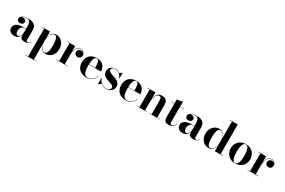

<svg xmlns="http://www.w3.org/2000/svg" viewBox="156 -2329 6163 4159"><g transform="rotate(30 3238.0 -250.0)"><path d="M444 10Q412 10 386.2 1.5Q360.5 -7 345.5 -26.5Q330.5 -46 330.5 -78V-304.5Q330.5 -340.5 324 -376Q317.5 -411.5 297.2 -435Q277 -458.5 237 -458.5Q213.5 -458.5 186.8 -453Q160 -447.5 136.2 -435.8Q112.5 -424 97.5 -405.5Q82.5 -387 82.5 -361H74.5Q74.5 -392.5 98 -411.8Q121.5 -431 153 -431Q185.5 -431 210.2 -413.5Q235 -396 235 -363Q235 -327.5 209.8 -309.2Q184.5 -291 153 -291Q118.5 -291 96 -309.8Q73.5 -328.5 73.5 -361Q73.5 -389 89.8 -409.2Q106 -429.5 133.2 -442.5Q160.5 -455.5 194 -461.8Q227.5 -468 261.5 -468Q338 -468 383.8 -446.8Q429.5 -425.5 449.8 -388.5Q470 -351.5 470 -304.5V-51.5Q470 -35 478 -23.5Q486 -12 505 -12Q519 -12 539.2 -24.5Q559.5 -37 572.5 -63.5L577 -59Q562.5 -26 527 -8Q491.5 10 444 10ZM181 10Q116 10 77.2 -23.2Q38.5 -56.5 38.5 -113.5Q38.5 -180.5 96 -217Q153.5 -253.5 260 -253.5H377V-247H294Q256 -247 233.2 -227.2Q210.5 -207.5 200.2 -179.5Q190 -151.5 190 -126.5Q190 -103 195.5 -81.5Q201 -60 213.8 -46.5Q226.5 -33 247 -33Q269 -33 288 -48.8Q307 -64.5 318.8 -97.2Q330.5 -130 330.5 -181H336Q336 -121.5 318.2 -78.8Q300.5 -36 266.2 -13Q232 10 181 10Z M602 250V242.5H668V-452.5H602V-460H808V-291.5Q818.5 -376.5 858.8 -422.8Q899 -469 964.5 -469Q1019 -469 1067.2 -440.5Q1115.5 -412 1145.5 -358.5Q1175.5 -305 1175.5 -230Q1175.5 -155 1145.5 -101.2Q1115.5 -47.5 1067.2 -18.8Q1019 10 964.5 10Q899 10 858.8 -36.8Q818.5 -83.5 808 -168.5V242.5H873.5V250ZM933 -8Q962 -8 980.2 -33.5Q998.5 -59 1007.2 -108.8Q1016 -158.5 1016 -230Q1016 -301.5 1007.2 -351Q998.5 -400.5 980.2 -425.8Q962 -451 933 -451Q902 -451 873.2 -426.5Q844.5 -402 826.2 -353Q808 -304 808 -230Q808 -156 826.2 -106.8Q844.5 -57.5 873.2 -32.8Q902 -8 933 -8Z M1435 -218Q1435 -269.5 1442 -314.8Q1449 -360 1465.2 -395Q1481.5 -430 1508.8 -450Q1536 -470 1576.5 -470Q1611 -470 1634.8 -454.8Q1658.5 -439.5 1671.2 -415.5Q1684 -391.5 1684 -365Q1684 -330 1661.2 -304.5Q1638.5 -279 1601 -279Q1563.5 -279 1540.2 -302Q1517 -325 1517 -356.5Q1517 -393.5 1540.8 -416.8Q1564.5 -440 1600 -440Q1624 -440 1642.8 -429.2Q1661.5 -418.5 1672.2 -401.5Q1683 -384.5 1683 -365H1676Q1676 -389.5 1664 -411.8Q1652 -434 1629.8 -448Q1607.5 -462 1576 -462Q1538.5 -462 1512.2 -442.8Q1486 -423.5 1470.2 -389.8Q1454.5 -356 1447.2 -312Q1440 -268 1440 -218ZM1440 -460V-7.5H1515V0H1234.5V-7.5H1300.5V-452.5H1234.5V-460Z M1983.5 10Q1913 10 1857.8 -17.8Q1802.5 -45.5 1770.8 -99Q1739 -152.5 1739 -230Q1739 -307.5 1769.8 -361Q1800.5 -414.5 1855 -442.2Q1909.5 -470 1980 -470Q2054 -470 2102.2 -440.2Q2150.5 -410.5 2174.2 -362.5Q2198 -314.5 2198 -260H1806V-267.5H2049.5Q2049.5 -299.5 2047.2 -333.5Q2045 -367.5 2038.2 -397Q2031.5 -426.5 2017.5 -444.5Q2003.5 -462.5 1980 -462.5Q1954.5 -462.5 1937.5 -444Q1920.5 -425.5 1911 -394Q1901.5 -362.5 1897.5 -322.8Q1893.5 -283 1893.5 -240Q1893.5 -191.5 1898.2 -148.5Q1903 -105.5 1915.5 -72.8Q1928 -40 1950.2 -21Q1972.5 -2 2007.5 -2Q2077 -2 2125.2 -41.5Q2173.5 -81 2192 -141H2200Q2180.5 -76.5 2127.2 -33.2Q2074 10 1983.5 10Z M2276.5 10V-146H2284.5Q2297.5 -101 2324 -67.8Q2350.5 -34.5 2387.8 -16.2Q2425 2 2469.5 2Q2501 2 2525.5 -6.8Q2550 -15.5 2564 -32.5Q2578 -49.5 2578 -74Q2578 -101.5 2557 -117.5Q2536 -133.5 2502.8 -144.8Q2469.5 -156 2432.2 -168Q2395 -180 2362 -198.2Q2329 -216.5 2308 -246.8Q2287 -277 2287 -325.5Q2287 -365 2305.8 -397.5Q2324.5 -430 2359.2 -449.5Q2394 -469 2441.5 -469Q2476.5 -469 2505 -457.8Q2533.5 -446.5 2555 -428L2613 -470H2619.5V-330H2612Q2599 -364.5 2576 -394.2Q2553 -424 2519.8 -442.5Q2486.5 -461 2442 -461Q2415 -461 2395 -452.8Q2375 -444.5 2364 -430.2Q2353 -416 2353 -397Q2353 -370.5 2374.8 -354.2Q2396.5 -338 2430.8 -326.2Q2465 -314.5 2503.2 -302Q2541.5 -289.5 2575.8 -270.8Q2610 -252 2631.8 -222.5Q2653.5 -193 2653.5 -146.5Q2653.5 -94.5 2627.8 -59.8Q2602 -25 2560.8 -7.5Q2519.5 10 2473.5 10Q2434.5 10 2401.5 -2.5Q2368.5 -15 2342.5 -38L2283.5 10Z M2968 10Q2897.5 10 2842.2 -17.8Q2787 -45.5 2755.2 -99Q2723.5 -152.5 2723.5 -230Q2723.5 -307.5 2754.2 -361Q2785 -414.5 2839.5 -442.2Q2894 -470 2964.5 -470Q3038.5 -470 3086.8 -440.2Q3135 -410.5 3158.8 -362.5Q3182.5 -314.5 3182.5 -260H2790.5V-267.5H3034Q3034 -299.5 3031.8 -333.5Q3029.5 -367.5 3022.8 -397Q3016 -426.5 3002 -444.5Q2988 -462.5 2964.5 -462.5Q2939 -462.5 2922 -444Q2905 -425.5 2895.5 -394Q2886 -362.5 2882 -322.8Q2878 -283 2878 -240Q2878 -191.5 2882.8 -148.5Q2887.5 -105.5 2900 -72.8Q2912.5 -40 2934.8 -21Q2957 -2 2992 -2Q3061.5 -2 3109.8 -41.5Q3158 -81 3176.5 -141H3184.5Q3165 -76.5 3111.8 -33.2Q3058.5 10 2968 10Z M3446 -460V-7.5H3497V0H3240.5V-7.5H3306.5V-452.5H3240.5V-460ZM3751 -319V-7.5H3817V0H3561V-7.5H3611.5V-314.5Q3611.5 -356.5 3608 -384Q3604.5 -411.5 3594.2 -424.8Q3584 -438 3563 -438Q3528.5 -438 3505.8 -417.5Q3483 -397 3470 -364.5Q3457 -332 3451.5 -294.5Q3446 -257 3446 -223L3440 -221Q3440 -257.5 3446 -300.5Q3452 -343.5 3469.2 -382Q3486.5 -420.5 3520.2 -445.2Q3554 -470 3609.5 -470Q3665.5 -470 3696.2 -450.5Q3727 -431 3739 -396.8Q3751 -362.5 3751 -319Z M4039.5 7Q3991 7 3966 -9.2Q3941 -25.5 3931.8 -53.2Q3922.5 -81 3922.5 -116V-560Q3956.5 -560 3996.5 -567.8Q4036.5 -575.5 4062.5 -590V-88Q4062.5 -50.5 4071.5 -35Q4080.5 -19.5 4101 -19.5Q4124.5 -19.5 4150.8 -41.5Q4177 -63.5 4193 -102L4200 -99Q4181.5 -52.5 4141.2 -22.8Q4101 7 4039.5 7ZM3850.5 -452.5V-460H4169.5V-452.5Z M4656.5 10Q4624.5 10 4598.8 1.5Q4573 -7 4558 -26.5Q4543 -46 4543 -78V-304.5Q4543 -340.5 4536.5 -376Q4530 -411.5 4509.8 -435Q4489.5 -458.5 4449.5 -458.5Q4426 -458.5 4399.2 -453Q4372.5 -447.5 4348.8 -435.8Q4325 -424 4310 -405.5Q4295 -387 4295 -361H4287Q4287 -392.5 4310.5 -411.8Q4334 -431 4365.5 -431Q4398 -431 4422.8 -413.5Q4447.5 -396 4447.5 -363Q4447.5 -327.5 4422.2 -309.2Q4397 -291 4365.5 -291Q4331 -291 4308.5 -309.8Q4286 -328.5 4286 -361Q4286 -389 4302.2 -409.2Q4318.5 -429.5 4345.8 -442.5Q4373 -455.5 4406.5 -461.8Q4440 -468 4474 -468Q4550.5 -468 4596.2 -446.8Q4642 -425.5 4662.2 -388.5Q4682.5 -351.5 4682.5 -304.5V-51.5Q4682.5 -35 4690.5 -23.5Q4698.5 -12 4717.5 -12Q4731.5 -12 4751.8 -24.5Q4772 -37 4785 -63.5L4789.5 -59Q4775 -26 4739.5 -8Q4704 10 4656.5 10ZM4393.5 10Q4328.5 10 4289.8 -23.2Q4251 -56.5 4251 -113.5Q4251 -180.5 4308.5 -217Q4366 -253.5 4472.5 -253.5H4589.5V-247H4506.5Q4468.5 -247 4445.8 -227.2Q4423 -207.5 4412.8 -179.5Q4402.5 -151.5 4402.5 -126.5Q4402.5 -103 4408 -81.5Q4413.5 -60 4426.2 -46.5Q4439 -33 4459.5 -33Q4481.5 -33 4500.5 -48.8Q4519.5 -64.5 4531.2 -97.2Q4543 -130 4543 -181H4548.5Q4548.5 -121.5 4530.8 -78.8Q4513 -36 4478.8 -13Q4444.5 10 4393.5 10Z M5041 9.5Q4986.5 9.5 4938.2 -19Q4890 -47.5 4860 -101Q4830 -154.5 4830 -229.5Q4830 -304.5 4860 -358.2Q4890 -412 4938.2 -440.8Q4986.5 -469.5 5041 -469.5Q5106.5 -469.5 5146.5 -422.8Q5186.5 -376 5197 -291V-742.5H5131.5V-750H5337.5V-7.5H5403V0H5197V-168Q5186.5 -83 5146.8 -36.8Q5107 9.5 5041 9.5ZM5072 -8.5Q5103.5 -8.5 5132.2 -33Q5161 -57.5 5179 -106.5Q5197 -155.5 5197 -229.5Q5197 -303.5 5179 -352.8Q5161 -402 5132.2 -426.8Q5103.5 -451.5 5072 -451.5Q5043 -451.5 5024.8 -426Q5006.5 -400.5 4998 -350.8Q4989.5 -301 4989.5 -229.5Q4989.5 -158 4998 -108.5Q5006.5 -59 5024.8 -33.8Q5043 -8.5 5072 -8.5Z M5706.5 10Q5631 10 5576.2 -23Q5521.5 -56 5492 -110.5Q5462.5 -165 5462.5 -230Q5462.5 -295 5492 -349.5Q5521.5 -404 5576.2 -437Q5631 -470 5706.5 -470Q5782 -470 5836.8 -437Q5891.5 -404 5921 -349.5Q5950.5 -295 5950.5 -230Q5950.5 -165 5921 -110.5Q5891.5 -56 5836.8 -23Q5782 10 5706.5 10ZM5706.5 2.5Q5734 2.5 5752.2 -16.8Q5770.5 -36 5781.2 -69Q5792 -102 5796.2 -143.8Q5800.5 -185.5 5800.5 -230Q5800.5 -275 5796.2 -316.5Q5792 -358 5781.2 -391Q5770.5 -424 5752.2 -443.2Q5734 -462.5 5706.5 -462.5Q5678.5 -462.5 5660.2 -443.2Q5642 -424 5631.5 -391Q5621 -358 5616.5 -316.2Q5612 -274.5 5612 -230Q5612 -185.5 5616.5 -143.8Q5621 -102 5631.5 -69Q5642 -36 5660.2 -16.8Q5678.5 2.5 5706.5 2.5Z M6209.5 -218Q6209.5 -269.5 6216.5 -314.8Q6223.5 -360 6239.8 -395Q6256 -430 6283.2 -450Q6310.5 -470 6351 -470Q6385.5 -470 6409.2 -454.8Q6433 -439.5 6445.8 -415.5Q6458.5 -391.5 6458.5 -365Q6458.5 -330 6435.8 -304.5Q6413 -279 6375.5 -279Q6338 -279 6314.8 -302Q6291.5 -325 6291.5 -356.5Q6291.5 -393.5 6315.2 -416.8Q6339 -440 6374.5 -440Q6398.5 -440 6417.2 -429.2Q6436 -418.5 6446.8 -401.5Q6457.5 -384.5 6457.5 -365H6450.5Q6450.5 -389.5 6438.5 -411.8Q6426.5 -434 6404.2 -448Q6382 -462 6350.5 -462Q6313 -462 6286.8 -442.8Q6260.5 -423.5 6244.8 -389.8Q6229 -356 6221.8 -312Q6214.5 -268 6214.5 -218ZM6214.5 -460V-7.5H6289.5V0H6009V-7.5H6075V-452.5H6009V-460Z"/></g></svg>

Font: Bodoni Moda 28pt
Style: Bold
Weight: 700
Designer: Owen Earl
Foundry: indestructible type
Version: Version 2.005